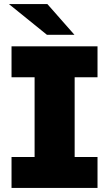

<svg xmlns="http://www.w3.org/2000/svg" viewBox="-20 -929 539 949"><path d="M349 -547V-153H462V0H37V-153H151V-547H37V-700H462V-547ZM24 -909H214L348 -757H212Z"/></svg>

Font: Montserrat Alternates ExtraBold
Style: Regular
Weight: 800
Designer: Julieta Ulanovsky
Foundry: Julieta Ulanovsky
Version: Version 7.200